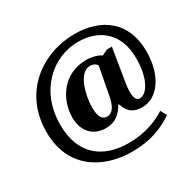

<svg xmlns="http://www.w3.org/2000/svg" viewBox="-180 -914 1280 1256"><g transform="rotate(-30 460.5 -286.0)"><path d="M474 142C621 142 711 100 790 48L765 2C700 44 605 82 485 82C288 82 153 -21 153 -245C153 -506 336 -658 523 -658C683 -658 801 -565 801 -376C801 -212 740 -135 691 -135C677 -135 654 -144 654 -205C654 -213 656 -246 661 -274L701 -520H663L621 -499C605 -513 557 -529 513 -529C332 -529 245 -377 245 -248C245 -136 313 -77 402 -77C475 -77 518 -117 546 -169H553C577 -95 620 -77 679 -77C785 -77 882 -189 882 -382C882 -599 738 -714 530 -714C289 -714 51 -552 51 -249C51 22 253 142 474 142ZM445 -139C412 -139 390 -167 390 -237C390 -327 427 -483 514 -483C533 -483 557 -474 565 -456L525 -246C514 -190 494 -139 445 -139Z"/></g></svg>

Font: Noto Serif Gurmukhi Black
Style: Regular
Weight: 900
Designer: Vaibhav Singh and the Monotype Design Team
Foundry: Monotype Imaging Inc.
Version: Version 2.004